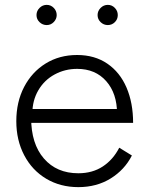

<svg xmlns="http://www.w3.org/2000/svg" viewBox="-20 -757 604 789"><path d="M47 -259Q47 -338 79 -399.5Q111 -461 167.5 -496Q224 -531 297 -531Q369 -531 421 -495.5Q473 -460 500 -397Q527 -334 527 -252H84L108 -272Q108 -166 160.5 -105.5Q213 -45 302 -45Q360 -45 402.5 -73Q445 -101 470 -150L522 -118Q492 -59 434.5 -23.5Q377 12 302 12Q228 12 170 -22.5Q112 -57 79.5 -119Q47 -181 47 -259ZM87 -309H487L461 -290Q461 -373 416.5 -423.5Q372 -474 297 -474Q247 -474 204.5 -451Q162 -428 137.5 -386Q113 -344 113 -291ZM381 -695Q381 -712 393.5 -724.5Q406 -737 423 -737Q440 -737 452 -724.5Q464 -712 464 -695Q464 -678 452 -666Q440 -654 423 -654Q406 -654 393.5 -666Q381 -678 381 -695ZM130 -695Q130 -712 142.5 -724.5Q155 -737 172 -737Q189 -737 201 -724.5Q213 -712 213 -695Q213 -679 201 -666.5Q189 -654 172 -654Q155 -654 142.5 -666Q130 -678 130 -695Z"/></svg>

Font: 寒蝉端黑体 Light
Style: Regular
Weight: 300
Designer: ChillDuanSans {Warren2060}; 
Source Han Sans {Ryoko NISHIZUKA 西塚涼子 (kana, bopomofo & ideographs); Paul D. Hunt (Latin, G
Foundry: ChillType&Adobe
Version: Version 1.300;Glyphs 3.3 (3306)